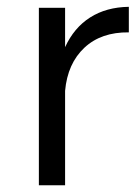

<svg xmlns="http://www.w3.org/2000/svg" viewBox="-20 -549 412 569"><path d="M361.8 -528.8V-453.1Q279.8 -454.1 230 -407.5Q180.2 -360.8 172.9 -279.8V0H95.2V-525.9H172.9V-409.2Q199.2 -466.8 247.1 -497.3Q294.9 -527.8 361.8 -528.8Z"/></svg>

Font: Argentum Sans Light
Style: Regular
Weight: 300
Designer: Julieta Ulanovsky (Modified by Cristiano Sobral)
Foundry: Julieta Ulanovsky
Version: Version 1.000; ttfautohint (v1.5.65-e2d9)